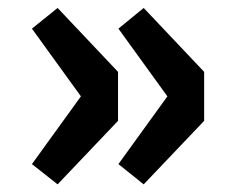

<svg xmlns="http://www.w3.org/2000/svg" viewBox="-20 -534 597 490"><path d="M127 -63.5 61.5 -115.2 186.5 -288.1 61.5 -460.9 127 -513.7 281.2 -350.6V-225.6ZM346.7 -63.5 282.2 -115.2 407.2 -288.1 282.2 -460.9 346.7 -513.7 501 -350.6V-225.6Z"/></svg>

Font: Gen Shin Gothic Heavy
Style: Bold
Weight: 900
Designer: [Source Han Sans]
Ryoko NISHIZUKA  (kana & ideographs); Paul D. Hunt (Latin, Greek & Cyrillic); Wenlong ZHANG  (bopomofo
Version: Version 1.002.20150607